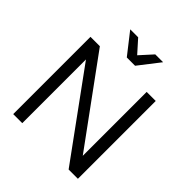

<svg xmlns="http://www.w3.org/2000/svg" viewBox="-242 -1072 1230 1230"><g transform="rotate(45 373.0 -457.0)"><path d="M165 -700H80V0H162V-577L582 0H666V-705H584V-126ZM453 -914 375 -828 298 -914H226L338 -771H413L524 -914Z"/></g></svg>

Font: Geom Light
Style: Regular
Weight: 300
Version: Version 1.102